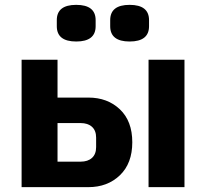

<svg xmlns="http://www.w3.org/2000/svg" viewBox="-20 -771 849 791"><path d="M214 -663V-688Q214 -751 294 -751Q374 -751 374 -688V-663Q374 -600 294 -600Q214 -600 214 -663ZM434 -663V-688Q434 -751 514 -751Q594 -751 594 -688V-663Q594 -600 514 -600Q434 -600 434 -663ZM69 0V-525H217V-369H344Q423 -369 474 -320.5Q525 -272 525 -185Q525 -98 474 -49Q423 0 344 0ZM217 -105H312Q342 -105 359 -120.5Q376 -136 376 -165V-204Q376 -233 359 -248.5Q342 -264 312 -264H217ZM592 0V-525H740V0Z"/></svg>

Font: Aneliza
Style: Bold
Weight: 700
Designer: Mike Abbink, Paul van der Laan, Pieter van Rosmalen
Foundry: Bold Monday
Version: Version 3.0